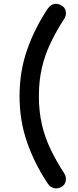

<svg xmlns="http://www.w3.org/2000/svg" viewBox="-20 -845 419 1032"><path d="M311 159Q291 171 271 166.5Q251 162 237 142Q166 36 125.5 -80.5Q85 -197 85 -328Q85 -460 125.5 -576.5Q166 -693 237 -799Q251 -819 271 -823.5Q291 -828 311 -815Q330 -805 333.5 -783.5Q337 -762 326 -745Q283 -679 252 -614Q221 -549 205 -479.5Q189 -410 189 -328Q189 -247 205 -177Q221 -107 252 -42.5Q283 22 326 88Q337 106 333.5 127Q330 148 311 159Z"/></svg>

Font: Zen Maru Gothic
Style: Bold
Weight: 700
Designer: Yoshimichi Ohira
Foundry: Positype
Version: Version 1.001